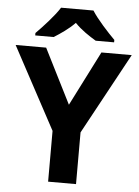

<svg xmlns="http://www.w3.org/2000/svg" viewBox="-61 -981 746 1028"><g transform="rotate(5 312.0 -467.0)"><path d="M399 -934H225C197 -889 137 -824 100 -787V-774H199C234 -796 276 -824 311 -860C345 -824 390 -795 425 -774H524V-787C488 -823 427 -889 399 -934ZM312 -420 164 -714H0L237 -273V0H387V-278L624 -714H461Z"/></g></svg>

Font: Noto Sans Javanese
Style: Bold
Weight: 700
Designer: Monotype Design Team
Foundry: Monotype Imaging Inc.
Version: Version 2.005